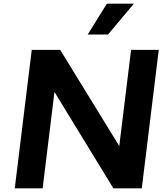

<svg xmlns="http://www.w3.org/2000/svg" viewBox="-20 -1020 880 1040"><path d="M705 -1000 565 -833H455L559 -1000ZM690 -750H840L748 0H594L275 -522L211 0H60L152 -750H306L626 -229Z"/></svg>

Font: Orkney
Style: BoldItalic
Weight: 700
Designer: Samuel Oakes and Alfredo Marco Pradil
Foundry: Alfredo Marco Pradil
Version: 1.0; ttfautohint (v1.5)